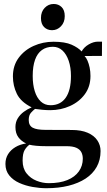

<svg xmlns="http://www.w3.org/2000/svg" viewBox="-20 -734 550 989"><path d="M219 235.5Q185 235.5 148 229Q111 222.5 79.2 208.2Q47.5 194 27.8 169.8Q8 145.5 8 110.5Q8 82 21.5 60.2Q35 38.5 59 24Q83 9.5 114.5 5Q89.5 -7 74.5 -27.2Q59.5 -47.5 59.5 -79.5Q59.5 -105 71.5 -124.5Q83.5 -144 102.5 -158Q121.5 -172 143 -181Q87 -209 66.8 -250.8Q46.5 -292.5 46.5 -340.5Q46.5 -396 76 -436Q105.5 -476 153.2 -497.5Q201 -519 255.5 -519Q314.5 -519 348.8 -503.8Q383 -488.5 400.5 -469Q412.5 -491 437 -505.2Q461.5 -519.5 485 -519.5H505.5L505 -446L415.5 -445.5Q424 -437 430.8 -421.5Q437.5 -406 441.8 -385.8Q446 -365.5 446 -342.5Q446 -288 416.8 -248.5Q387.5 -209 340.2 -187.8Q293 -166.5 238.5 -166.5Q219 -166.5 197.8 -168.5Q176.5 -170.5 160.5 -173Q151 -166 139.5 -153.2Q128 -140.5 128 -115.5Q128 -87.5 148.5 -76.2Q169 -65 215.5 -65L349 -64.5Q398.5 -64.5 431.5 -50.2Q464.5 -36 481.2 -11.2Q498 13.5 498 44Q498 90 478 125.8Q458 161.5 421 185.8Q384 210 332.8 222.8Q281.5 235.5 219 235.5ZM231.5 209.5Q288 209.5 327 193.5Q366 177.5 386.2 148.8Q406.5 120 406.5 83.5Q406.5 64.5 399 50Q391.5 35.5 373.2 27.2Q355 19 322 19H217Q189 19 167.2 17Q145.5 15 131.5 11.5Q118 21 107.2 38.5Q96.5 56 96.5 93.5Q96.5 133.5 117 159.2Q137.5 185 168.5 197.2Q199.5 209.5 231.5 209.5ZM240.5 -192Q291 -192 318.2 -230.2Q345.5 -268.5 345.5 -342.5Q345.5 -386.5 334 -420.5Q322.5 -454.5 301.8 -473.8Q281 -493 252.5 -493Q219 -493 195.8 -476.2Q172.5 -459.5 160.5 -426Q148.5 -392.5 148.5 -342.5Q148.5 -298.5 159 -264.5Q169.5 -230.5 190 -211.2Q210.5 -192 240.5 -192ZM247.5 -578.5Q223.5 -578.5 207.2 -594.5Q191 -610.5 191 -641Q191 -673.5 210.2 -693.5Q229.5 -713.5 256 -713.5H257Q281 -713.5 297.2 -697.8Q313.5 -682 313.5 -651Q313.5 -619 294.2 -598.8Q275 -578.5 248.5 -578.5Z"/></svg>

Font: Merriweather 144pt
Style: Regular
Weight: 400
Version: Version 2.100